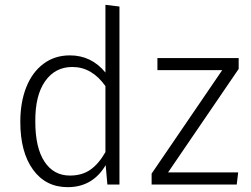

<svg xmlns="http://www.w3.org/2000/svg" viewBox="-20 -763 1036 794"><path d="M474 -736V0H424L417 -80Q363 11 260 11Q169 11 116.5 -61.5Q64 -134 64 -259Q64 -340 88.5 -402Q113 -464 159.5 -499Q206 -534 269 -534Q358 -534 416 -463V-743ZM416 -134V-407Q360 -486 279 -486Q208 -486 166.5 -427Q125 -368 126 -260Q126 -152 164 -94.5Q202 -37 269 -37Q319 -37 353.5 -61Q388 -85 416 -134ZM967 -478 675 -50H965L959 0H607V-45L899 -473H631V-523H967Z"/></svg>

Font: Fira Sans Light
Style: Regular
Weight: 300
Designer: bBox Type GmbH & Carrois Corporate GbR & Edenspiekermann AG
Foundry: bBox Type GmbH & Carrois Corporate GbR & Edenspiekermann AG
Version: Version 4.301